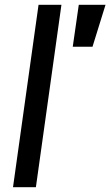

<svg xmlns="http://www.w3.org/2000/svg" viewBox="-20 -777 458 797"><path d="M34 0H129L235 -757H140ZM282 -583H364L418 -757H307Z"/></svg>

Font: Mluvka Medium
Style: Italic
Weight: 500
Italic angle: -8°
Designer: Modified by Jiří Krblich, Original typeface by Gumpita Rahayu
Foundry: Gumpita Rahayu & Jiří Krblich
Version: Version 2.000;Glyphs 3.1.1 (3134)